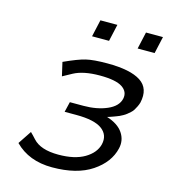

<svg xmlns="http://www.w3.org/2000/svg" viewBox="-102 -740 729 830"><g transform="rotate(15 262.5 -325.0)"><path d="M228 -583 245 -659H321L304 -583ZM432 -583 449 -659H525L508 -583ZM40 -55 80 -115 92 -103 105 -89Q139 -51 219 -51Q292 -51 336 -77Q380 -103 390 -143Q400 -186 366 -211.5Q332 -237 250 -237H198L209 -283H262H264H270Q330 -283 375 -302.5Q420 -322 428 -357Q435 -389 406 -408.5Q377 -428 305 -428Q232 -428 189 -405L147 -382L133 -443Q194 -471 227.5 -479Q261 -487 323 -487Q426 -487 472.5 -456.5Q519 -426 504 -360Q501 -350 496.5 -341Q492 -332 487.5 -324.5Q483 -317 475.5 -310.5Q468 -304 462 -299Q456 -294 447 -289Q438 -284 432.5 -281.5Q427 -279 417.5 -275.5Q408 -272 404 -270.5Q400 -269 391 -266Q382 -263 381 -263Q432 -247 453.5 -215Q475 -183 466 -145Q451 -80 384.5 -35.5Q318 9 207 9Q103 9 40 -55Z"/></g></svg>

Font: Coval
Style: Light Italic
Weight: 300
Foundry: Context Ltd
Version: Version 001.000